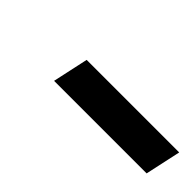

<svg xmlns="http://www.w3.org/2000/svg" viewBox="6 -884 421 421"><g transform="rotate(45 216.5 -673.5)"><path d="M128 -632 146 -715H433L415 -632Z"/></g></svg>

Font: Raleway Thin
Style: Bold Italic
Weight: 700
Italic angle: -12°
Version: Version 4.026